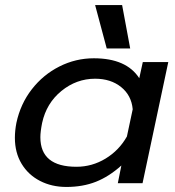

<svg xmlns="http://www.w3.org/2000/svg" viewBox="-20 -726 695 761"><path d="M357 -706H464L496 -534H403ZM39 -180Q39 -208 45 -239Q61 -314 106 -372Q151 -430 215.5 -462.5Q280 -495 352 -495Q481 -495 532 -416L546 -480H647L545 0H447L461 -70Q412 -26 360 -5.5Q308 15 243 15Q185 15 138.5 -9Q92 -33 65.5 -77Q39 -121 39 -180ZM483 -185 506 -293Q501 -348 460 -381Q419 -414 357 -414Q283 -414 223.5 -365.5Q164 -317 147 -239Q140 -204 140 -182Q140 -65 283 -65Q345 -65 398.5 -97.5Q452 -130 483 -185Z"/></svg>

Font: Prompt
Style: Italic
Weight: 400
Italic angle: -12°
Designer: Katatrad Team
Foundry: CadsonDemak
Version: Version 1.001